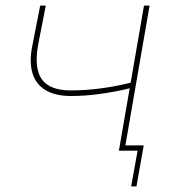

<svg xmlns="http://www.w3.org/2000/svg" viewBox="-20 -540 617 688"><path d="M96 -377 124 -520H144L116 -376Q102 -294 130.5 -255Q159 -216 234 -216Q289 -216 346.5 -224Q404 -232 457 -246L454 -226Q442 -223 430 -220Q381 -209 331.5 -202.5Q282 -196 234 -196Q179 -196 144 -216.5Q109 -237 96.5 -277.5Q84 -318 96 -377ZM496 -520H516L426 0H406ZM473 0H425L428 -19H495L469 128H450Z"/></svg>

Font: Fixel Italic Variable 20240409 Display Thin
Style: Italic
Weight: 100
Italic angle: -10°
Designer: AlfaBravo + MacPaw
Foundry: Kyrylo Tkachov, Marchela Mozhyna, Serhii Makarenko, Maria Weinstein, Zakhar Kryvoshyya
Version: Version 1.211;Glyphs 3.2 (3225)